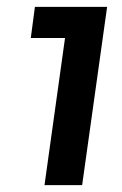

<svg xmlns="http://www.w3.org/2000/svg" viewBox="-20 -765 356 561"><path d="M220 -224 293 -745H82L70 -654H170L110 -224Z"/></svg>

Font: Plus Jakarta Sans
Style: Bold Italic
Weight: 700
Italic angle: -8°
Designer: Gumpita Rahayu
Foundry: Tokotype
Version: Version 2.071;gftools[0.9.30]